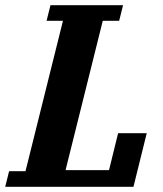

<svg xmlns="http://www.w3.org/2000/svg" viewBox="-53 -718 626 738"><path d="M-18 -60H45L189 -638H126L141 -698H420L405 -638H342L199 -64H366L401 -206H511L460 0H-33Z"/></svg>

Font: IBM Plex Serif
Style: Bold Italic
Weight: 700
Italic angle: -14°
Designer: Mike Abbink, Paul van der Laan, Pieter van Rosmalen
Foundry: Bold Monday
Version: Version 3.001